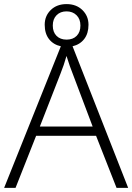

<svg xmlns="http://www.w3.org/2000/svg" viewBox="-20 -909 640 929"><path d="M331.1 -685.1 600.1 0H543.9L444.8 -252H154.8L55.2 0H0L274.4 -685.1Q238.3 -692.9 217.3 -719.7Q196.3 -746.6 196.3 -789.3Q196.3 -832 225.6 -860.6Q254.9 -889.2 302 -889.2Q349.1 -889.2 378.7 -860.4Q408.2 -831.5 408.2 -789.3Q408.2 -747.1 387.5 -720.2Q366.7 -693.4 331.1 -685.1ZM301.8 -854Q272 -854 253.7 -835.4Q235.4 -816.9 235.4 -785.4Q235.4 -753.9 253.4 -735.6Q271.5 -717.3 302.2 -717.3Q333 -717.3 351.1 -735.6Q369.1 -753.9 369.1 -785.4Q369.1 -816.9 350.3 -835.4Q331.5 -854 301.8 -854ZM428.2 -296.9 331.1 -554.2Q319.3 -582.5 301.8 -638.2Q289.1 -593.3 272.9 -553.2L172.9 -296.9Z"/></svg>

Font: Open Sans Hebrew Light
Style: Regular
Weight: 300
Foundry: Ascender Corporation, Yanek Iontef
Version: Version 2.001;PS 002.001;hotconv 1.0.70;makeotf.lib2.5.58329